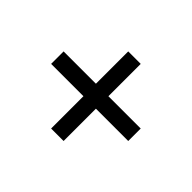

<svg xmlns="http://www.w3.org/2000/svg" viewBox="-101 -720 794 794"><g transform="rotate(-45 296.0 -322.5)"><path d="M259 -286H70V-359H259V-548H332V-359H521V-286H332V-97H259Z"/></g></svg>

Font: hexmalayalam15
Style: Book
Weight: 400
Designer: Jelle Bosma - Monotype Design Team
Foundry: Monotype Imaging Inc.
Version: Version 2.003